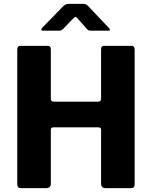

<svg xmlns="http://www.w3.org/2000/svg" viewBox="-20 -981 791 1001"><path d="M258 -317Q245 -317 245 -304V-23Q245 0 218 0H92Q79 0 74.5 -5Q70 -10 70 -21V-723Q70 -742 86 -742H229Q245 -742 245 -724V-468Q245 -451 260 -451H491Q507 -451 507 -467V-724Q507 -742 522 -742H665Q682 -742 682 -723V-21Q682 -10 677.5 -5Q673 0 660 0H533Q507 0 507 -23V-304Q507 -317 493 -317ZM434 -829 388 -881Q379 -893 374.5 -893Q370 -893 358 -881L308 -829Q301 -823 297.5 -822Q294 -821 285 -821H204Q196 -821 195.5 -825.5Q195 -830 201 -837L309 -948Q316 -955 323 -958Q330 -961 342 -961H414Q424 -961 429.5 -957.5Q435 -954 439 -950L546 -837Q562 -821 544 -821H458Q450 -821 444.5 -822Q439 -823 434 -829Z"/></svg>

Font: Libre Franklin
Style: Bold
Weight: 700
Designer: Pablo Impallari, Rodrigo Fuenzalida, Nhung Nguyen
Foundry: Impallari Type
Version: Version 3.000